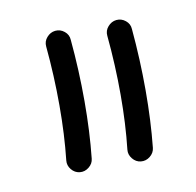

<svg xmlns="http://www.w3.org/2000/svg" viewBox="-44 -734 366 358"><g transform="rotate(-10 138.5 -555.0)"><path d="M196.3 -420.9Q187 -421.9 180.7 -429.7Q174.3 -437.5 175.3 -446.8Q180.7 -495.1 180.7 -549.8Q180.7 -606.4 175.3 -662.6Q174.3 -672.4 180.9 -679.9Q187.5 -687.5 196.8 -688.5Q206.5 -689.5 214.4 -683.1Q222.2 -676.8 222.7 -667Q228 -608.9 228 -549.8Q228 -492.7 222.7 -441.9Q221.7 -432.6 213.9 -426.3Q206.1 -419.9 196.3 -420.9ZM80.6 -420.9Q71.3 -421.9 64.9 -429.7Q58.6 -437.5 59.6 -446.8Q64.9 -495.1 64.9 -549.8Q64.9 -606.4 59.6 -662.6Q58.6 -672.4 65.2 -679.9Q71.8 -687.5 81.1 -688.5Q90.8 -689.5 98.6 -683.1Q106.4 -676.8 106.9 -667Q112.3 -608.9 112.3 -549.8Q112.3 -492.7 106.9 -441.9Q106 -432.6 98.1 -426.3Q90.3 -419.9 80.6 -420.9Z"/></g></svg>

Font: Mikhak Medium
Style: Regular
Weight: 500
Designer: Amin Abedi
Version: Version 3.3